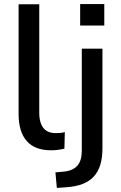

<svg xmlns="http://www.w3.org/2000/svg" viewBox="-20 -726 593 939"><path d="M230 9Q150 9 110.5 -36.5Q71 -82 71 -168V-705H172V-174Q172 -142 181 -119.5Q190 -97 208 -86Q226 -75 253 -75Q265 -75 276 -76Q287 -77 297 -80L295 1Q278 5 262 7Q246 9 230 9ZM372 -601V-706H490V-601ZM258 193 251 117 295 113Q338 108 359 83.5Q380 59 380 11V-488H481V0Q481 46 470.5 80Q460 114 438.5 137.5Q417 161 383 174Q349 187 301 190Z"/></svg>

Font: Nunito Sans 12pt ExtraLight SemiBold
Style: Regular
Weight: 600
Version: Version 3.101;gftools[0.9.27]